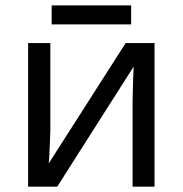

<svg xmlns="http://www.w3.org/2000/svg" viewBox="-20 -697 683 717"><path d="M85 -536.1V0H193.8L479 -448.2L476.6 -383.8L475.1 -315.9V0H557.1V-536.1H449.2L162.1 -86.9L164.1 -114.3L168 -209V-536.1ZM172.9 -606H469.7V-676.8H172.9Z"/></svg>

Font: Noto Reveo Sans
Style: Regular
Weight: 400
Designer: Monotype Design team
Foundry: Monotype Imaging Inc.
Version: Version 1.04